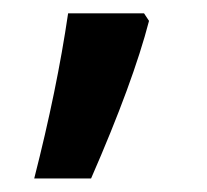

<svg xmlns="http://www.w3.org/2000/svg" viewBox="-20 -136 307 285"><path d="M201.2 -105Q177.7 -14.2 115.2 128.9H30.8Q64.5 -2.9 81.1 -116.2H193.8Z"/></svg>

Font: f0_1792           
Style: Regular
Weight: 600
Foundry: Ascender Corporation
Version: Version 1.10